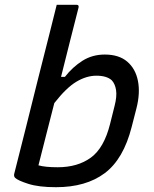

<svg xmlns="http://www.w3.org/2000/svg" viewBox="-20 -770 640 799"><path d="M307 -739Q290 -673 271.5 -599.5Q253 -526 234 -450H250Q282 -491 323 -517Q364 -543 416 -543Q475 -543 509.5 -513.5Q544 -484 554 -433.5Q564 -383 548 -320L528 -242Q494 -108 416 -49.5Q338 9 213 9Q141 9 97.5 -5Q54 -19 43 -30Q37 -36 39 -46Q65 -147 88.5 -242Q112 -337 136 -432.5Q160 -528 186 -630Q201 -692 216 -750H299Q309 -750 307 -739ZM381 -455Q340 -455 298 -430Q256 -405 206 -341Q188 -272 171.5 -206Q155 -140 140 -82Q168 -74 220 -74Q303 -74 358 -114Q413 -154 438 -254L457 -330Q467 -369 463 -395Q459 -421 445 -436Q424 -455 381 -455Z"/></svg>

Font: Recursive Sn Lnr St
Style: Italic
Weight: 400
Italic angle: -15°
Version: Version 1.079;hotconv 1.0.112;makeotfexe 2.5.65598; ttfautoh